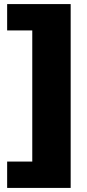

<svg xmlns="http://www.w3.org/2000/svg" viewBox="-20 -820 425 940"><path d="M15 100V-29H138V-671H15V-800H326V100Z"/></svg>

Font: Pathway Extreme SemiCondensed ExtraBold
Style: Regular
Weight: 800
Width: 4
Version: Version 1.001;gftools[0.9.26]